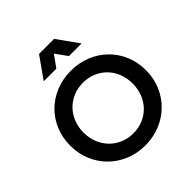

<svg xmlns="http://www.w3.org/2000/svg" viewBox="-260 -1196 1398 1398"><g transform="rotate(-45 439.0 -497.5)"><path d="M375 -842 440 -932 505 -842H635L517 -1007H362L245 -842ZM439 12C658 12 829 -153 829 -373C829 -593 660 -757 439 -757C217 -757 50 -594 50 -373C50 -153 220 12 439 12ZM439 -112C295 -112 186 -223 186 -373C186 -523 295 -633 439 -633C585 -633 692 -523 692 -373C692 -223 585 -112 439 -112Z"/></g></svg>

Font: Plus Jakarta Sans
Style: Bold
Weight: 700
Designer: Gumpita Rahayu
Foundry: Tokotype
Version: Version 2.071;gftools[0.9.30]